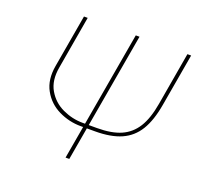

<svg xmlns="http://www.w3.org/2000/svg" viewBox="-123 -834 1001 968"><g transform="rotate(20 378.0 -350.0)"><path d="M139 -416 188 -700H168L119 -418Q105 -340 135.5 -285Q166 -230 222.5 -202.5Q279 -175 341 -175H361L364 -194H345Q289 -194 236.5 -218.5Q184 -243 155 -293Q126 -343 139 -416ZM694 -418 743 -700H723L674 -416Q660 -334 630 -286Q600 -238 550 -216Q500 -194 422 -194H373L370 -175H418Q503 -175 558.5 -199.5Q614 -224 646.5 -277Q679 -330 694 -418ZM446 -700 324 0H344L466 -700Z"/></g></svg>

Font: Fixel Italic Variable Display Thin
Style: Italic
Weight: 100
Italic angle: -10°
Designer: AlfaBravo + MacPaw
Foundry: Kyrylo Tkachov, Marchela Mozhyna, Serhii Makarenko, Maria Weinstein, Zakhar Kryvoshyya
Version: Version 1.210;Glyphs 3.2 (3217)